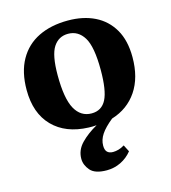

<svg xmlns="http://www.w3.org/2000/svg" viewBox="-113 -620 852 955"><g transform="rotate(-15 312.5 -143.0)"><path d="M320 242Q259 242 235 214Q211 186 211 154Q211 109 244.5 74.5Q278 40 328 12Q307 14 287 13Q170 9 103.5 -59Q37 -127 37 -247Q37 -339 72.5 -402Q108 -465 172.5 -496.5Q237 -528 324 -528Q403 -528 462 -499Q521 -470 554.5 -412.5Q588 -355 588 -269Q588 -164 541.5 -95Q495 -26 411 0Q370 33 351.5 61Q333 89 333 119Q333 142 343.5 152Q354 162 373 162Q386 162 401 158Q416 154 432 144L450 179Q426 209 392 225.5Q358 242 320 242ZM320 -51Q372 -51 395.5 -97Q419 -143 419 -248Q419 -368 389.5 -416Q360 -464 308 -464Q259 -464 232 -422.5Q205 -381 205 -278Q205 -158 234.5 -104.5Q264 -51 320 -51Z"/></g></svg>

Font: Literata 36pt
Style: Bold
Weight: 700
Designer: Latin by Veronika Burian and Jose Scaglione. Greek by Irene Vlachou. Cyrillic by Vera Evstafieva.
Foundry: TypeTogether
Version: Version 3.002